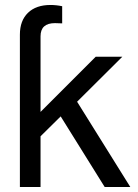

<svg xmlns="http://www.w3.org/2000/svg" viewBox="-20 -752 554 772"><path d="M60 0V-613Q60 -669 92.5 -700.5Q125 -732 183 -732Q206 -732 230 -727V-658Q211 -659 201 -659Q143 -659 143 -606V-302L365 -524H472L290 -343L504 0H401L224 -284L143 -204V0Z"/></svg>

Font: ColatingCofangSans
Style: Regular
Weight: 400
Foundry: GNU
Version: Version 412.227;June 27, 2022;FontCreator 11.0.0.2412 32-bit